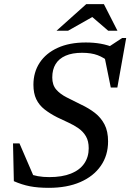

<svg xmlns="http://www.w3.org/2000/svg" viewBox="-20 -891 626 922"><path d="M508.5 -590Q479.5 -614.5 448.8 -626Q418 -637.5 374 -637.5Q327 -637.5 295 -623.5Q263 -609.5 247 -583.2Q231 -557 231 -519Q231 -483 249.8 -461.2Q268.5 -439.5 300 -423.5Q331.5 -407.5 369 -389Q406.5 -371.5 435.8 -348.8Q465 -326 482 -293.2Q499 -260.5 499 -212Q499 -145 464.2 -94.8Q429.5 -44.5 365.8 -16.8Q302 11 214.5 11Q162 11 123.5 3.5Q85 -4 46.5 -21L42.5 -202.5H73.5L150.5 -24L110 -60Q136.5 -49.5 161.8 -45Q187 -40.5 216.5 -40.5Q278.5 -40.5 320.8 -57.5Q363 -74.5 384.5 -105.8Q406 -137 406 -179Q406 -213.5 392.8 -236.2Q379.5 -259 357.5 -274.5Q335.5 -290 308.8 -302.2Q282 -314.5 255 -327.5Q219.5 -345.5 193.8 -365.8Q168 -386 154.2 -414.5Q140.5 -443 140.5 -484Q140.5 -544 170.5 -589.8Q200.5 -635.5 256.8 -661.2Q313 -687 392 -687Q430 -687 463 -681.2Q496 -675.5 531.5 -661L497.5 -663L566.5 -708.5H586L543.5 -470.5H512L478 -638ZM251.5 -743.5 394 -871H479L544 -743.5H499.5L416.5 -815H433.5L307 -743.5Z"/></svg>

Font: Newsreader 16pt Medium
Style: Italic
Weight: 500
Italic angle: -17°
Designer: Hugues Gentile
Foundry: Production Type
Version: Version 1.003